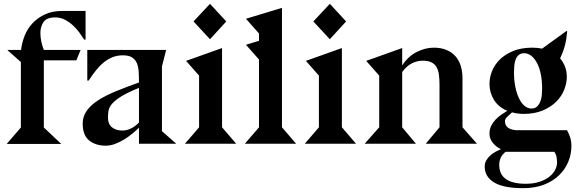

<svg xmlns="http://www.w3.org/2000/svg" viewBox="-20 -751 3038 1003"><path d="M427 -544H420Q409 -561 394.5 -581Q380 -601 361 -618.5Q342 -636 319 -648Q296 -660 268 -660Q224 -660 207.5 -636Q191 -612 191 -579Q191 -556 196 -533Q201 -510 209 -490H401L379 -436H209V-85L300 1H15L89 -85V-427L19 -489L24 -487L19 -490H90Q94 -526 108 -562.5Q122 -599 148.5 -628Q175 -657 214 -675.5Q253 -694 307 -694H427Z M706 -84Q692 -70 672 -53.5Q652 -37 629.5 -23Q607 -9 582 0.5Q557 10 532 10Q480 10 446 -17Q412 -44 412 -105Q412 -143 433.5 -173Q455 -203 494 -228Q533 -253 587 -275Q641 -297 706 -320Q706 -350 704.5 -376Q703 -402 695 -421Q687 -440 670 -451Q653 -462 622 -462Q592 -462 567.5 -452Q543 -442 521.5 -424.5Q500 -407 481 -383Q462 -359 443 -330H436V-490H848L826 -404V-65H827L901 0H706ZM706 -292Q647 -268 614.5 -248Q582 -228 566 -209.5Q550 -191 547 -173.5Q544 -156 544 -138Q544 -102 565.5 -85.5Q587 -69 619 -69Q642 -69 664.5 -80Q687 -91 706 -111Z M1077 -731 1162 -639 1077 -546 991 -639ZM1140 -500V-86L1214 0H946L1020 -86V-356L952 -433Z M1333 -440 1265 -517 1333 -538V-576L1265 -653L1453 -710V-86L1527 0H1259L1333 -86Z M1703 -731 1788 -639 1703 -546 1617 -639ZM1766 -500V-86L1840 0H1572L1646 -86V-356L1578 -433Z M2204 0 2276 -86V-308Q2276 -337 2273 -360Q2270 -383 2261 -399.5Q2252 -416 2234.5 -425Q2217 -434 2188 -434Q2160 -434 2132.5 -420.5Q2105 -407 2081 -375V-86L2153 0H1885L1961 -86V-356L1893 -433L2081 -500V-409Q2111 -456 2156 -479Q2201 -502 2246 -502Q2284 -502 2312.5 -490Q2341 -478 2359.5 -457Q2378 -436 2387 -406.5Q2396 -377 2396 -342V-86L2472 0Z M2943 -588Q2941 -565 2938 -546.5Q2935 -528 2930.5 -511.5Q2926 -495 2920 -479Q2914 -463 2906 -446Q2941 -405 2941 -349Q2941 -317 2927.5 -282.5Q2914 -248 2886 -220Q2858 -192 2815.5 -174Q2773 -156 2715 -156Q2684 -156 2655 -164Q2644 -154 2631 -142Q2618 -130 2618 -119Q2618 -96 2632.5 -85Q2647 -74 2673 -71H2942Q2950 -57 2957.5 -36Q2965 -15 2965 11Q2965 55 2948.5 94.5Q2932 134 2900 165Q2868 196 2821 214Q2774 232 2712 232Q2610 232 2561 202Q2512 172 2512 119Q2512 101 2520.5 86.5Q2529 72 2542 60.5Q2555 49 2570 41Q2585 33 2597 28Q2575 19 2556 -3Q2537 -25 2537 -53Q2537 -76 2546 -94Q2555 -112 2569 -126.5Q2583 -141 2599 -152Q2615 -163 2630 -172Q2583 -192 2560 -230Q2537 -268 2537 -313Q2537 -345 2550 -378.5Q2563 -412 2590.5 -439.5Q2618 -467 2660.5 -484.5Q2703 -502 2761 -502Q2787 -502 2812 -497L2939 -589ZM2718 -473Q2700 -473 2689 -463Q2678 -453 2673 -438.5Q2668 -424 2666.5 -406.5Q2665 -389 2665 -374Q2665 -335 2671.5 -300.5Q2678 -266 2690 -240Q2702 -214 2719 -199Q2736 -184 2757 -184Q2775 -184 2786 -195Q2797 -206 2803 -221.5Q2809 -237 2810.5 -255.5Q2812 -274 2812 -289Q2812 -328 2805.5 -361.5Q2799 -395 2786.5 -419.5Q2774 -444 2756.5 -458.5Q2739 -473 2718 -473ZM2621 42Q2588 68 2588 110Q2588 160 2623 184.5Q2658 209 2726 209Q2768 209 2799 198.5Q2830 188 2850 172Q2870 156 2880 136.5Q2890 117 2890 99Q2890 60 2876 42Z"/></svg>

Font: Bluu Next Cyrillic
Style: Bold
Weight: 700
Designer: Igor Stepanchenko
Foundry: Igor Stepanchenko
Version: Version 1.000